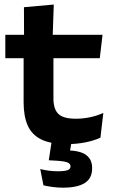

<svg xmlns="http://www.w3.org/2000/svg" viewBox="-20 -638 509 866"><path d="M281.5 12Q209 12 166.2 -9Q123.5 -30 105 -72Q86.5 -114 86.5 -176.5V-425.5H221V-193.5Q221 -146.5 243 -124.5Q265 -102.5 322.5 -102.5Q355.5 -102.5 387.5 -109.5Q419.5 -116.5 446 -128.5L433 -17Q403.5 -3.5 364.8 4.2Q326 12 281.5 12ZM4 -375.5V-481H442.5L430 -375.5ZM88.5 -470 88 -605.5 222.5 -617.5 217.5 -470ZM305.5 -13.5 290.5 72.5 239 40.5Q250 40 261 39.8Q272 39.5 282.5 40Q342.5 41.5 369 61.5Q395.5 81.5 395.5 119V122Q395.5 166.5 362.2 187.5Q329 208.5 263.5 208.5Q239.5 208.5 216.2 205.2Q193 202 176 198L161.5 124.5Q179.5 129 200 131.8Q220.5 134.5 242 134.5Q269.5 134.5 283.8 129.8Q298 125 298 113V112Q298 98.5 279.5 93Q261 87.5 210 85.5Q205.5 85 203.2 85Q201 85 200 85L215 -13.5Z"/></svg>

Font: AnekLatin_SemiExpandedSemiBold
Style: Regular
Weight: 600
Width: 6
Designer: Yesha Goshar
Foundry: Ek Type
Version: Version 1.003